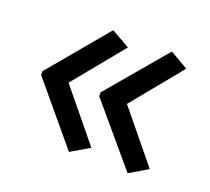

<svg xmlns="http://www.w3.org/2000/svg" viewBox="-81 -571 672 615"><g transform="rotate(20 254.5 -263.5)"><path d="M40 -270V-257L208 -56L271 -93L131 -264L271 -435L208 -471ZM238 -270V-257L408 -56L470 -93L330 -264L470 -435L408 -471Z"/></g></svg>

Font: Noto Sans Gujarati UI
Style: Regular
Weight: 400
Designer: Jelle Bosma - Monotype Design Team, Universal Thirst
Foundry: Monotype Imaging Inc.
Version: Version 2.106